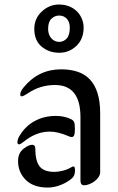

<svg xmlns="http://www.w3.org/2000/svg" viewBox="-20 -826 529 861"><path d="M253.9 -515.1Q294.9 -515.1 327.6 -504.4Q360.4 -493.7 382.8 -470Q405.3 -446.3 417.2 -408.9Q429.2 -371.6 429.2 -318.8V-54.2Q429.2 -42 421.6 -31.2Q414.1 -20.5 403.1 -12.5Q392.1 -4.4 379.6 0.2Q367.2 4.9 357.9 4.9Q340.8 4.9 340.8 -16.1V-300.8Q340.8 -444.8 226.6 -444.8Q160.2 -444.8 106 -408.2Q84.5 -394 78.1 -394Q70.8 -394 70.8 -401.9Q70.8 -415.5 85.9 -434.1Q152.3 -515.1 253.9 -515.1ZM303.7 -27.3Q283.2 -8.8 252.9 3.2Q222.7 15.1 194.8 15.1Q129.9 15.1 95.5 -19.3Q61 -53.7 61 -104Q61 -140.1 85.9 -159.2Q108.4 -176.8 125 -176.8Q130.4 -176.8 134.3 -172.9Q138.2 -168.9 138.2 -161.1Q138.2 -105.5 157.2 -80.3Q176.3 -55.2 225.1 -55.2Q239.7 -55.2 260.7 -60.3Q281.7 -65.4 296.4 -74.2Q305.2 -79.6 309.6 -79.6Q316.4 -79.6 316.4 -61.5Q316.4 -39.1 303.7 -27.3ZM299.8 -291Q309.1 -286.1 312.5 -278.1Q315.9 -270 315.9 -248Q315.9 -228.5 312.7 -220Q309.6 -211.4 301.3 -211.4Q295.9 -211.4 286.1 -215.8Q240.2 -235.8 203.1 -235.8Q143.1 -235.8 88.9 -192.4Q71.8 -178.7 65.9 -178.7Q58.1 -178.7 58.1 -187.5Q58.1 -201.2 67.9 -217.3Q93.8 -260.7 136 -283.4Q178.2 -306.2 230 -306.2Q269.5 -306.2 299.8 -291ZM244.6 -756.3Q226.1 -756.3 210.9 -742.2Q195.8 -728 195.8 -696.8Q195.8 -670.4 210.2 -654.3Q224.6 -638.2 245.6 -638.2Q265.1 -638.2 279.1 -653.3Q293 -668.5 293 -701.7Q293 -727.1 279.8 -741.7Q266.6 -756.3 244.6 -756.3ZM243.7 -805.7Q288.6 -805.7 318.4 -780.8Q335 -767.6 345 -746.6Q355 -725.6 355 -702.6Q355 -650.9 322.5 -620.1Q290 -589.4 246.1 -589.4Q199.7 -589.4 166.7 -616.9Q133.8 -644.5 133.8 -696.8Q133.8 -743.2 167.5 -774.4Q201.2 -805.7 243.7 -805.7Z"/></svg>

Font: SirinStencil
Style: Regular
Weight: 400
Designer: Olga Karpushina (okarpush@gmail.com)
Foundry: Cyreal (www.cyreal.org)
Version: Version 1.002